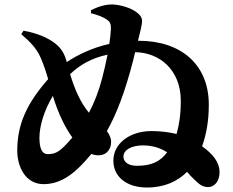

<svg xmlns="http://www.w3.org/2000/svg" viewBox="-20 -816 1040 857"><path d="M460 -572C453 -537 445 -501 436 -467C421 -409 401 -358 377 -313C340 -357 314 -415 293 -485C338 -528 390 -557 460 -572ZM85 -679 75 -663C115 -630 138 -603 154 -574C164 -554 178 -522 195 -463C102 -357 57 -264 57 -144C57 -71 94 6 175 6C234 6 284 -22 329 -65C350 -85 369 -106 388 -129C400 -124 413 -122 424 -123C458 -125 476 -152 476 -183C476 -200 468 -216 457 -231C501 -308 539 -409 575 -549L583 -583C691 -582 787 -505 787 -366C787 -304 779 -255 768 -218C735 -226 697 -231 656 -231C560 -231 486 -176 486 -99C486 -27 545 21 636 21C715 21 773 -7 815 -49C825 -37 835 -26 846 -16C871 9 885 19 910 19C935 19 960 -5 960 -47C960 -94 927 -131 882 -163C901 -216 912 -276 912 -349C912 -528 788 -634 599 -634H596C607 -678 613 -704 614 -718C615 -733 610 -746 590 -761C564 -781 520 -794 484 -796C452 -797 418 -787 386 -770V-757C414 -750 440 -741 459 -727C472 -718 476 -707 475 -685C474 -664 471 -642 468 -620C388 -602 325 -570 278 -539C268 -577 253 -600 230 -619C202 -643 152 -667 85 -679ZM726 -136C695 -95 657 -76 591 -76C550 -76 531 -95 531 -117C531 -148 569 -167 618 -167C665 -167 700 -153 726 -136ZM303 -202C292 -189 280 -176 267 -163C240 -136 222 -128 193 -128C169 -128 156 -151 156 -201C156 -252 176 -322 216 -388C240 -308 272 -245 303 -202Z"/></svg>

Font: Noto Serif CJK HK Black
Style: Regular
Weight: 900
Designer: Ryoko NISHIZUKA 西塚涼子 (kana & ideographs); Frank Grießhammer (Latin, Greek & Cyrillic); Wenlong ZHANG 张文龙 (bopomofo); San
Foundry: Adobe
Version: Version 2.001;hotconv 1.1.0;makeotfexe 2.6.0